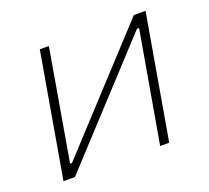

<svg xmlns="http://www.w3.org/2000/svg" viewBox="-96 -638 822 756"><g transform="rotate(-20 315.5 -260.0)"><path d="M49 0H97L526 -465H535L454 0H492L582 -520H533L105 -56H97L177 -520H139Z"/></g></svg>

Font: Fixel Display 20240404 ExLight
Style: Italic
Weight: 200
Italic angle: -10°
Designer: AlfaBravo + MacPaw
Foundry: Kyrylo Tkachov, Marchela Mozhyna, Serhii Makarenko, Maria Weinstein, Zakhar Kryvoshyya
Version: Version 1.211;Glyphs 3.2 (3225)